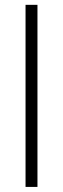

<svg xmlns="http://www.w3.org/2000/svg" viewBox="-20 -585 255 778"><path d="M83.5 172.4V-565.4H131.8V172.4Z"/></svg>

Font: Lateef Light
Style: Regular
Weight: 300
Designer: SIL International
Foundry: SIL International
Version: Version 4.200